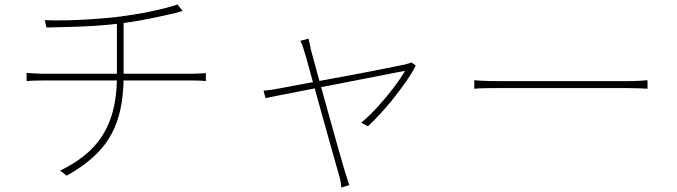

<svg xmlns="http://www.w3.org/2000/svg" viewBox="-20 -762 3030 859"><path d="M180 -672Q217 -670 274.5 -671Q332 -672 395 -676.5Q458 -681 511 -687Q541 -691 579 -697Q617 -703 655 -711Q693 -719 724.5 -727Q756 -735 774 -742L797 -713Q790 -711 781 -708.5Q772 -706 762 -703Q735 -697 694 -688Q653 -679 606.5 -670.5Q560 -662 518 -657Q463 -650 404.5 -646.5Q346 -643 290 -641.5Q234 -640 188 -639ZM249 1Q331 -38 387.5 -93Q444 -148 473.5 -228Q503 -308 503 -421Q503 -421 503 -455.5Q503 -490 503 -546Q503 -602 503 -668L533 -675Q533 -654 533 -622Q533 -590 533 -555Q533 -520 533 -489.5Q533 -459 533 -440Q533 -421 533 -421Q533 -309 506.5 -227.5Q480 -146 424 -86Q368 -26 278 24ZM99 -436Q112 -435 136 -433.5Q160 -432 182 -432Q196 -432 235 -432Q274 -432 329.5 -432Q385 -432 448 -432Q511 -432 574 -432Q637 -432 691 -432Q745 -432 783 -432Q821 -432 833 -432Q844 -432 856 -432.5Q868 -433 879.5 -433.5Q891 -434 901 -435V-399Q888 -401 869.5 -401.5Q851 -402 834 -402Q822 -402 784 -402Q746 -402 691.5 -402Q637 -402 574.5 -402Q512 -402 449 -402Q386 -402 330.5 -402Q275 -402 236.5 -402Q198 -402 184 -402Q159 -402 137.5 -401.5Q116 -401 99 -399Z M1360 -589Q1362 -581 1365 -568Q1368 -555 1372 -536Q1375 -525 1386 -484Q1397 -443 1413 -385.5Q1429 -328 1446.5 -265Q1464 -202 1480.5 -143.5Q1497 -85 1509 -43.5Q1521 -2 1525 12Q1529 22 1531.5 31.5Q1534 41 1537 49.5Q1540 58 1543 66L1507 77Q1506 63 1503.5 49Q1501 35 1496 19Q1492 5 1480 -37.5Q1468 -80 1451.5 -138.5Q1435 -197 1417.5 -260Q1400 -323 1384 -380.5Q1368 -438 1357 -478.5Q1346 -519 1342 -530Q1337 -548 1332.5 -560Q1328 -572 1323 -579ZM1840 -469Q1825 -438 1799 -400.5Q1773 -363 1742.5 -324.5Q1712 -286 1681.5 -253Q1651 -220 1626 -197L1596 -213Q1633 -244 1670 -284.5Q1707 -325 1739.5 -367.5Q1772 -410 1792 -445Q1784 -444 1749.5 -437Q1715 -430 1663 -420Q1611 -410 1550 -398Q1489 -386 1427 -374Q1365 -362 1311 -351.5Q1257 -341 1219 -333.5Q1181 -326 1168 -323L1159 -356Q1178 -358 1195.5 -360.5Q1213 -363 1233 -367Q1243 -369 1275.5 -375Q1308 -381 1356 -390Q1404 -399 1459 -409Q1514 -419 1569.5 -429.5Q1625 -440 1672.5 -449.5Q1720 -459 1752.5 -465.5Q1785 -472 1794 -474Q1800 -476 1807.5 -478Q1815 -480 1820 -483Z M2102 -403Q2114 -402 2130 -401Q2146 -400 2168 -399.5Q2190 -399 2220 -399Q2226 -399 2256.5 -399Q2287 -399 2333 -399Q2379 -399 2433.5 -399Q2488 -399 2543.5 -399Q2599 -399 2648 -399Q2697 -399 2731.5 -399Q2766 -399 2779 -399Q2819 -399 2841.5 -400.5Q2864 -402 2877 -403V-365Q2864 -366 2839.5 -367Q2815 -368 2780 -368Q2767 -368 2732 -368Q2697 -368 2648.5 -368Q2600 -368 2544.5 -368Q2489 -368 2434.5 -368Q2380 -368 2334 -368Q2288 -368 2257.5 -368Q2227 -368 2220 -368Q2180 -368 2150.5 -367.5Q2121 -367 2102 -365Z"/></svg>

Font: Noto Sans SC Thin
Style: Regular
Weight: 100
Designer: Ryoko NISHIZUKA 西塚涼子 (kana, bopomofo & ideographs); Paul D. Hunt (Latin, Greek & Cyrillic); Sandoll Communications 산돌커뮤니
Foundry: Adobe
Version: Version 2.004-H2;hotconv 1.0.118;makeotfexe 2.5.65603